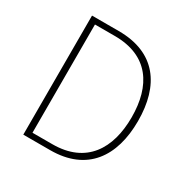

<svg xmlns="http://www.w3.org/2000/svg" viewBox="-165 -870 990 1014"><g transform="rotate(30 330.5 -363.0)"><path d="M110 0H274C498 0 599 -149 599 -365C599 -582 498 -726 273 -726H110ZM147 -33V-693H268C474 -693 560 -557 560 -365C560 -174 474 -33 268 -33Z"/></g></svg>

Font: Harano Aji Gothic TW ExtraLight
Style: Regular
Weight: 250
Foundry: Masamichi Hosoda
Version: HaranoAjiGothicTW-ExtraLight version 20230610;ttx 4.39.4